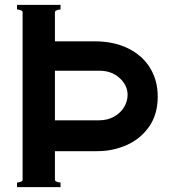

<svg xmlns="http://www.w3.org/2000/svg" viewBox="-20 -770 709 790"><path d="M369 -600Q448 -600 507 -571Q566 -542 597.5 -490.5Q629 -439 629 -373Q629 -300 594 -249.5Q559 -199 502 -173.5Q445 -148 380 -148H206V-30Q206 -25 214 -22Q222 -19 229 -19V0H50V-19Q57 -19 65 -22Q73 -25 73 -30V-720Q73 -725 65 -728Q57 -731 50 -731V-750H229V-731Q222 -731 214 -728Q206 -725 206 -720V-600ZM388 -275Q423 -275 450 -290.5Q477 -306 491 -330Q505 -354 505 -380Q505 -419 472 -449Q439 -479 389 -479H206V-275Z"/></svg>

Font: Aoboshi One
Style: Regular
Weight: 400
Designer: IKIMOJI
Foundry: Natsumi Matsuba
Version: Version 1.000; ttfautohint (v1.8.3)